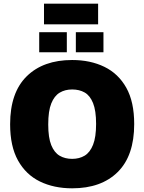

<svg xmlns="http://www.w3.org/2000/svg" viewBox="-20 -1008 784 1043"><path d="M372 15Q273 15 197 -22Q121 -59 78 -136Q35 -213 35 -333Q35 -505 125 -593.5Q215 -682 372 -682Q471 -682 547 -645Q623 -608 666 -531.5Q709 -455 709 -334Q709 -162 619.5 -73.5Q530 15 372 15ZM372 -145Q411 -145 440 -162.5Q469 -180 485.5 -221.5Q502 -263 502 -335Q502 -407 485.5 -448Q469 -489 440 -505.5Q411 -522 372 -522Q333 -522 304 -504.5Q275 -487 258.5 -446Q242 -405 242 -332Q242 -260 258.5 -219.5Q275 -179 304 -162Q333 -145 372 -145ZM392 -724V-833H542V-724ZM193 -724V-833H343V-724ZM219 -876V-988H513V-876Z"/></svg>

Font: Maven Pro Black
Style: Regular
Weight: 900
Designer: Joe Prince
Foundry: Joe Prince
Version: Version 2.103